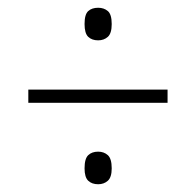

<svg xmlns="http://www.w3.org/2000/svg" viewBox="-20 -606 505 495"><path d="M233 -502Q217 -502 207.5 -511Q198 -520 198 -544Q198 -569 207.5 -577.5Q217 -586 233 -586Q248 -586 258 -577.5Q268 -569 268 -544Q268 -520 258 -511Q248 -502 233 -502ZM53 -341V-375H412V-341ZM233 -131Q217 -131 207.5 -140Q198 -149 198 -172Q198 -197 207.5 -206Q217 -215 233 -215Q248 -215 258 -206Q268 -197 268 -172Q268 -149 258 -140Q248 -131 233 -131Z"/></svg>

Font: Noto Serif Tamil Condensed ExtraLight
Style: Regular
Weight: 200
Width: 3
Designer: Indian Type Foundry, Tom Grace, and the Monotype Design Team
Foundry: Monotype Imaging Inc.
Version: Version 2.004; ttfautohint (v1.8.4.7-5d5b)